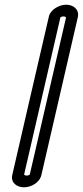

<svg xmlns="http://www.w3.org/2000/svg" viewBox="-20 -723 353 818"><path d="M311.7 -650.4C318.5 -683.7 291.5 -703 261.8 -703C233.1 -703 196.3 -682.9 188.7 -654.4C184.9 -640.1 33.1 19.2 32.4 22C24.5 56.2 53 75 82.2 75C111.3 75 148.6 56.4 156.5 22ZM261.4 -648.7 106.8 21C105.4 22.2 100.5 25 93.8 25C87 25 83.4 21.9 82.7 20.9C90 -11 231.1 -623 237.3 -648.9C238.7 -650.2 243.6 -653 250.3 -653C257.8 -653 261 -649.5 261.4 -648.7Z"/></svg>

Font: Hi.
Style: Regular
Weight: 400
Designer: Mew Too, Robert Jablonski
Foundry: Cannot Into Space Fonts
Version: Version 1.996